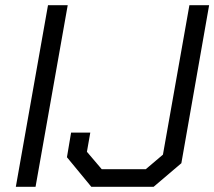

<svg xmlns="http://www.w3.org/2000/svg" viewBox="-20 -720 826 740"><path d="M165 -700H241L117 0H41ZM238 -114 254 -209H328L315 -135L372 -68H542L608 -124L710 -700H786L679 -91L572 0H332Z"/></svg>

Font: Chakra Petch
Style: Italic
Weight: 400
Italic angle: -10°
Designer: Katatrad Aksorn Co.,Ltd.
Foundry: Cadson Demak Co.,Ltd.
Version: Version 1.000; ttfautohint (v1.6)